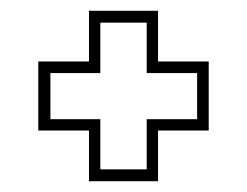

<svg xmlns="http://www.w3.org/2000/svg" viewBox="-20 -480 458 356"><path d="M145 -144V-238H51V-366H145V-460H273V-366H367V-238H273V-144ZM166 -166H252V-259H345.5V-344.5H252V-438H166V-344.5H73.5V-259H166Z"/></svg>

Font: Tourney ExtraLight
Style: Regular
Weight: 250
Designer: Tyler Finck
Foundry: Etcetera Type Co
Version: Version 1.015